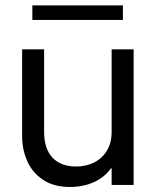

<svg xmlns="http://www.w3.org/2000/svg" viewBox="-20 -706 598 733"><path d="M64.5 -185.5V-517.6H148.4V-203.1Q148.4 -138.2 180.4 -104.2Q212.4 -70.3 270.5 -70.3Q309.1 -70.3 339.8 -85.9Q370.6 -101.6 388.4 -131.3Q406.2 -161.1 406.2 -203.1V-517.6H490.2V0H406.2V-63.5H403.8Q378.9 -28.8 338.1 -10.5Q297.4 7.8 247.1 7.8Q185.1 7.8 144 -19.8Q103 -47.4 83.7 -91.6Q64.5 -135.7 64.5 -185.5ZM103.5 -685.5H449.2V-629.9H103.5Z"/></svg>

Font: Reddit Sans Chocolate
Style: Regular
Weight: 400
Designer: Stephen Hutchings
Foundry: Reddit
Version: Version 1.013